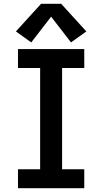

<svg xmlns="http://www.w3.org/2000/svg" viewBox="-20 -994 540 1014"><path d="M75 0H425V-100H308V-635H425V-735H75V-635H192V-100H75ZM145 -770 250 -906 355 -770 436 -828 303 -974H197L64 -828Z"/></svg>

Font: Iosevka SS09
Style: Bold
Weight: 700
Monospace: yes
Designer: Belleve Invis
Foundry: Belleve Invis
Version: Version 5.2.1; ttfautohint (v1.8.3)